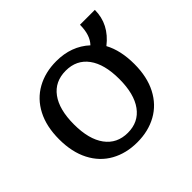

<svg xmlns="http://www.w3.org/2000/svg" viewBox="-139 -693 858 858"><g transform="rotate(-45 290.5 -263.5)"><path d="M37 -244Q37 -325 67 -382.5Q97 -440 151 -470Q205 -500 275 -500Q370 -500 433 -442Q465 -475 465 -540H559Q559 -450 481 -389Q513 -330 513 -244Q513 -163 483 -105Q453 -47 399 -17Q345 13 275 13Q205 13 151 -17Q97 -47 67 -105Q37 -163 37 -244ZM418 -244Q418 -338 380.5 -389Q343 -440 275 -440Q206 -440 168.5 -389Q131 -338 131 -244Q131 -150 169 -98.5Q207 -47 275 -47Q343 -47 380.5 -98.5Q418 -150 418 -244Z"/></g></svg>

Font: Maitree Medium
Style: Regular
Weight: 500
Designer: CadsonDemak Team
Foundry: CadsonDemak
Version: Version 1.000